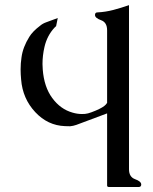

<svg xmlns="http://www.w3.org/2000/svg" viewBox="-20 -481 598 750"><path d="M483.9 180.2Q483.9 210.4 507.8 219Q531.7 227.5 531.7 239.7Q531.7 249.5 521.5 249.5H406.2Q398.4 249.5 398.4 243.7V-38.1L278.3 6.8Q265.6 11.2 253.9 12.2Q241.2 12.2 233.9 11.7Q166.5 9.3 117.7 -43Q68.4 -95.7 62.5 -170.4Q60.5 -190.9 60.5 -210Q60.5 -234.4 64 -256.8Q69.3 -296.9 94.7 -337.4Q107.4 -358.4 137.2 -380.9Q147 -389.2 160.6 -394L205.6 -410.6L199.2 -378.9Q197.8 -377.4 196.3 -376.2Q194.8 -375 193.4 -373.5Q164.1 -342.3 153.8 -297.9Q146 -264.2 146 -231Q146 -220.2 147 -209Q152.3 -141.1 184.1 -98.1Q216.3 -54.2 263.7 -41Q282.2 -35.6 300.3 -35.6Q306.6 -35.6 312.5 -36.1Q323.2 -37.1 337.4 -42.5Q373 -55.7 387.7 -67.4Q393.6 -71.8 398.4 -79.1V-362.8Q398.4 -393.6 374.8 -402.1Q351.1 -410.6 351.1 -422.4Q351.1 -432.6 360.8 -432.6Q392.1 -434.1 422.6 -442.1Q453.1 -450.2 483.9 -460.9Z"/></svg>

Font: Caudex
Style: Regular
Weight: 400
Version: Version 1.01